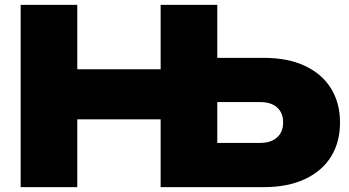

<svg xmlns="http://www.w3.org/2000/svg" viewBox="-20 -770 1438 790"><path d="M641 0V-750H874V-78L769 -182H1051Q1095 -182 1120 -204.5Q1145 -227 1145 -266Q1145 -306 1120 -328Q1095 -350 1051 -350H749V-532H1065Q1164 -532 1234.5 -499Q1305 -466 1342 -406Q1379 -346 1379 -266Q1379 -185 1342 -125.5Q1305 -66 1234.5 -33Q1164 0 1065 0ZM65 0V-750H298V0ZM196 -279V-485H735V-279Z"/></svg>

Font: Unbounded ExtraBold
Style: Regular
Weight: 800
Designer: Luke Prowse, Jean-Baptiste Morizot, Fátima Lázaro, Florian Runge
Foundry: NaN
Version: Version 1.701;gftools[0.9.28.dev5+ged2979d]